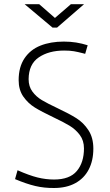

<svg xmlns="http://www.w3.org/2000/svg" viewBox="-20 -915 537 940"><path d="M244.6 5.4Q196.3 5.9 152.8 -4.4Q109.4 -14.6 53.7 -38.1L65.9 -81.5Q123 -56.2 163.8 -46.1Q204.6 -36.1 244.6 -36.1Q321.3 -36.1 356.2 -77.9Q391.1 -119.6 391.1 -188.5Q391.1 -227.1 370.6 -254.4Q350.1 -281.7 320.1 -299.8Q290 -317.9 239.3 -341.8Q183.6 -368.2 150.4 -388.7Q117.2 -409.2 94.2 -442.1Q71.3 -475.1 71.3 -522.5Q71.3 -586.9 99.9 -629.4Q128.4 -671.9 178 -691.7Q227.5 -711.4 292.5 -711.4Q324.7 -711.4 353.3 -706.8Q381.8 -702.1 409.2 -693.4L397 -651.4L386.2 -654.3Q361.8 -660.6 342 -664.1Q322.3 -667.5 293.9 -667.5Q218.8 -667.5 169.7 -634Q120.6 -600.6 120.1 -527.3Q120.1 -491.7 138.7 -466.6Q157.2 -441.4 185.1 -424.8Q212.9 -408.2 261.7 -385.3Q318.8 -358.4 353.8 -336.4Q388.7 -314.5 412.8 -277.8Q437 -241.2 437 -187.5Q437 -128.4 414.3 -85Q391.6 -41.5 348.4 -18.1Q305.2 5.4 244.6 5.4ZM100.6 -894.5H171.9L249 -827.1L327.1 -894.5H391.6L259.3 -779.8H237.3Z"/></svg>

Font: DavidDev Light
Style: Regular
Weight: 300
Designer: David.dev
Foundry: David.dev
Version: Version 1.001;FEAKit 1.0